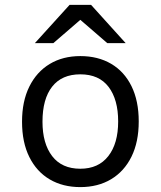

<svg xmlns="http://www.w3.org/2000/svg" viewBox="-20 -752 656 784"><path d="M308 12Q236.5 12 183 -19.5Q129.5 -51 99.8 -110.8Q70 -170.5 70 -255Q70 -338.5 99.8 -398.5Q129.5 -458.5 183 -490.8Q236.5 -523 308 -523Q380 -523 433.8 -491.5Q487.5 -460 517 -400Q546.5 -340 546.5 -256Q546.5 -172.5 517 -112.5Q487.5 -52.5 433.8 -20.2Q380 12 308 12ZM308 -63Q382 -63 422.2 -114.5Q462.5 -166 462.5 -256Q462.5 -345.5 423.5 -397Q384.5 -448.5 308 -448.5Q232.5 -448.5 193 -398.2Q153.5 -348 153.5 -255Q153.5 -166 193 -114.5Q232.5 -63 308 -63ZM122.5 -576 264 -732H352L493 -576H418L308 -671L198 -576Z"/></svg>

Font: Overpass Mono Light
Style: Regular
Weight: 400
Monospace: yes
Version: Version 4.000